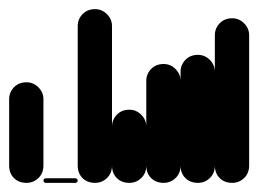

<svg xmlns="http://www.w3.org/2000/svg" viewBox="-20 -400 565 420"><path d="M0 -38H75V-183H0ZM38 -75Q21 -75 10.5 -64Q0 -53 0 -38Q0 -21 10.5 -10.5Q21 0 38 0Q53 0 64 -10.5Q75 -21 75 -38Q75 -53 64 -64Q53 -75 38 -75ZM38 -220Q21 -220 10.5 -209Q0 -198 0 -183Q0 -166 10.5 -155.5Q21 -145 38 -145Q53 -145 64 -155.5Q75 -166 75 -183Q75 -198 64 -209Q53 -220 38 -220Z M80 -10Q78 -10 76.5 -8.5Q75 -7 75 -5Q75 -3 76.5 -1.5Q78 0 80 0H145Q147 0 148.5 -1.5Q150 -3 150 -5Q150 -7 148.5 -8.5Q147 -10 145 -10Z M150 -38H225V-343H150ZM188 -75Q171 -75 160.5 -64Q150 -53 150 -38Q150 -21 160.5 -10.5Q171 0 188 0Q203 0 214 -10.5Q225 -21 225 -38Q225 -53 214 -64Q203 -75 188 -75ZM188 -380Q171 -380 160.5 -369Q150 -358 150 -343Q150 -326 160.5 -315.5Q171 -305 188 -305Q203 -305 214 -315.5Q225 -326 225 -343Q225 -358 214 -369Q203 -380 188 -380Z M225 -38H300V-123H225ZM263 -75Q246 -75 235.5 -64Q225 -53 225 -38Q225 -21 235.5 -10.5Q246 0 263 0Q278 0 289 -10.5Q300 -21 300 -38Q300 -53 289 -64Q278 -75 263 -75ZM263 -160Q246 -160 235.5 -149Q225 -138 225 -123Q225 -106 235.5 -95.5Q246 -85 263 -85Q278 -85 289 -95.5Q300 -106 300 -123Q300 -138 289 -149Q278 -160 263 -160Z M300 -38H375V-223H300ZM338 -75Q321 -75 310.5 -64Q300 -53 300 -38Q300 -21 310.5 -10.5Q321 0 338 0Q353 0 364 -10.5Q375 -21 375 -38Q375 -53 364 -64Q353 -75 338 -75ZM338 -260Q321 -260 310.5 -249Q300 -238 300 -223Q300 -206 310.5 -195.5Q321 -185 338 -185Q353 -185 364 -195.5Q375 -206 375 -223Q375 -238 364 -249Q353 -260 338 -260Z M375 -38H450V-243H375ZM413 -75Q396 -75 385.5 -64Q375 -53 375 -38Q375 -21 385.5 -10.5Q396 0 413 0Q428 0 439 -10.5Q450 -21 450 -38Q450 -53 439 -64Q428 -75 413 -75ZM413 -280Q396 -280 385.5 -269Q375 -258 375 -243Q375 -226 385.5 -215.5Q396 -205 413 -205Q428 -205 439 -215.5Q450 -226 450 -243Q450 -258 439 -269Q428 -280 413 -280Z M450 -38H525V-323H450ZM488 -75Q471 -75 460.5 -64Q450 -53 450 -38Q450 -21 460.5 -10.5Q471 0 488 0Q503 0 514 -10.5Q525 -21 525 -38Q525 -53 514 -64Q503 -75 488 -75ZM488 -360Q471 -360 460.5 -349Q450 -338 450 -323Q450 -306 460.5 -295.5Q471 -285 488 -285Q503 -285 514 -295.5Q525 -306 525 -323Q525 -338 514 -349Q503 -360 488 -360Z"/></svg>

Font: Wavefont Medium
Style: Regular
Weight: 500
Version: Version 3.004;gftools[0.9.33]